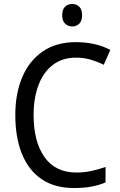

<svg xmlns="http://www.w3.org/2000/svg" viewBox="-20 -936 604 966"><path d="M362 -646Q294 -646 246 -609.5Q198 -573 173.5 -507.5Q149 -442 149 -357Q149 -223 204 -145.5Q259 -68 364 -68Q404 -68 440.5 -76Q477 -84 511 -96V-18Q477 -4 439.5 3Q402 10 352 10Q255 10 189.5 -34.5Q124 -79 90.5 -161.5Q57 -244 57 -358Q57 -464 91.5 -546.5Q126 -629 194 -676.5Q262 -724 362 -724Q460 -724 535 -685L502 -610Q472 -625 437.5 -635.5Q403 -646 362 -646ZM344 -916Q365 -916 379 -902Q393 -888 393 -859Q393 -831 379 -817Q365 -803 344 -803Q322 -803 307.5 -817Q293 -831 293 -859Q293 -888 307 -902Q321 -916 344 -916Z"/></svg>

Font: Noto Sans SemiCondensed
Style: Regular
Weight: 400
Width: 4
Designer: Monotype Design Team
Foundry: Monotype Imaging Inc.
Version: Version 2.013; ttfautohint (v1.8.4.7-5d5b)